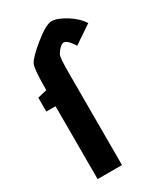

<svg xmlns="http://www.w3.org/2000/svg" viewBox="-188 -825 770 901"><g transform="rotate(-30 196.5 -375.0)"><path d="M15 -395V-470L65 -482Q65 -594 76 -619Q87 -644 152 -697Q217 -750 247.5 -750Q278 -750 324 -721.5Q370 -693 393 -656L295 -590Q267 -635 247 -635Q237 -635 224 -622Q211 -609 204 -595Q197 -581 197 -500V0H65V-395Z"/></g></svg>

Font: Germania One
Style: Regular
Weight: 400
Designer: John Vargas Beltran
Foundry: John Vargas Beltran
Version: Version 1.001